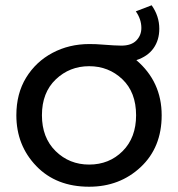

<svg xmlns="http://www.w3.org/2000/svg" viewBox="-20 -702 675 728"><path d="M318 6Q193 6 117.5 -72.5Q42 -151 42 -265Q42 -347 79 -407.5Q116 -468 179 -501.5Q242 -535 319 -535Q345 -535 367 -533Q418 -529 440 -529Q478 -529 497 -548.5Q516 -568 516 -596Q516 -629 495 -659L555 -682Q584 -641 584 -593Q584 -550 562 -519Q540 -488 497 -474Q593 -392 593 -265Q593 -143 513.5 -68.5Q434 6 318 6ZM318 -78Q394 -78 445 -129Q496 -180 496 -265Q496 -352 444 -401.5Q392 -451 318 -451Q244 -451 191.5 -401Q139 -351 139 -265Q139 -180 191 -129Q243 -78 318 -78Z"/></svg>

Font: Argentum Novus
Style: Regular
Weight: 400
Designer: Julieta Ulanovsky
Foundry: Julieta Ulanovsky
Version: Version 7.20;July 27, 2021;FontCreator 13.0.0.2683 64-bit